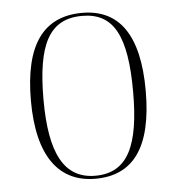

<svg xmlns="http://www.w3.org/2000/svg" viewBox="-45 -585 587 638"><g transform="rotate(-5 248.5 -266.5)"><path d="M248 10C374 10 440 -77 440 -267C440 -455 374 -543 252 -543C122 -543 57 -453 57 -267C57 -78 129 10 248 10ZM249 0C145 0 99 -87 99 -267C99 -451 141 -533 251 -533C356 -533 398 -454 398 -267C398 -91 359 0 249 0Z"/></g></svg>

Font: Noto Serif Display SemiCondensed ExtraLight
Style: Regular
Weight: 200
Width: 4
Designer: Monotype Design Team
Foundry: Monotype Imaging Inc.
Version: Version 2.009